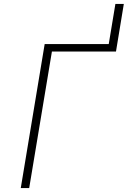

<svg xmlns="http://www.w3.org/2000/svg" viewBox="-20 -960 652 980"><path d="M86 0 208 -735H535L569 -940H612L572 -697H245L129 0Z"/></svg>

Font: Iosevka Curly XLtEx
Style: Italic
Weight: 200
Width: 7
Italic angle: -9°
Monospace: yes
Designer: Belleve Invis
Foundry: Belleve Invis
Version: Version 11.1.0; ttfautohint (v1.8.3)